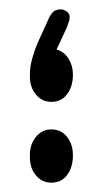

<svg xmlns="http://www.w3.org/2000/svg" viewBox="-20 -391 221 411"><path d="M101 -285Q118 -280 127 -265Q136 -250 136 -233V-227Q135 -204 123 -188.5Q111 -173 90 -173Q70 -173 57 -188.5Q44 -204 44 -227V-231Q44 -239 45 -247Q46 -255 49 -266Q51 -273 54.5 -283.5Q58 -294 66 -311Q74 -328 86 -355Q93 -367 99 -369Q105 -371 112 -371Q118 -370 124 -365.5Q130 -361 129 -352Q129 -350 127.5 -345Q126 -340 123 -332ZM90 0Q70 0 57 -15.5Q44 -31 44 -54V-60Q44 -82 57 -98Q70 -114 90 -114Q111 -114 123.5 -98Q136 -82 136 -60V-54Q135 -31 123 -15.5Q111 0 90 0Z"/></svg>

Font: Beiruti Medium
Style: Regular
Weight: 500
Designer: Arlette Boutros
Foundry: Boutros
Version: Version 1.41